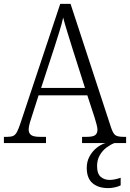

<svg xmlns="http://www.w3.org/2000/svg" viewBox="-21 -734 667 985"><path d="M-1 0V-32H17Q36 -32 47 -37Q58 -42 66 -57Q74 -72 84 -102L288 -714H341L549 -79Q559 -49 571 -40.5Q583 -32 612 -32H626V0H400V-32H425Q456 -32 467.5 -41Q479 -50 479 -69Q479 -80 473.5 -99Q468 -118 464 -132L427 -245H177L143 -139Q138 -125 132 -104Q126 -83 126 -70Q126 -51 138.5 -41.5Q151 -32 184 -32H215V0ZM190 -283H415L351 -484Q337 -529 324 -571Q311 -613 303 -644Q297 -615 284.5 -575Q272 -535 259 -494ZM534 231Q483 231 453.5 205.5Q424 180 424 127Q424 95 438 69Q452 43 474 25Q496 7 520 0H566Q547 7 526 22.5Q505 38 491 62Q477 86 477 118Q477 157 495.5 173Q514 189 541 189Q566 189 598 178V217Q584 224 566.5 227.5Q549 231 534 231Z"/></svg>

Font: Noto Serif Hebrew SemiCondensed Light
Style: Regular
Weight: 300
Width: 4
Designer: Monotype Design Team
Foundry: Monotype Imaging Inc.
Version: Version 2.004; ttfautohint (v1.8.4.7-5d5b)